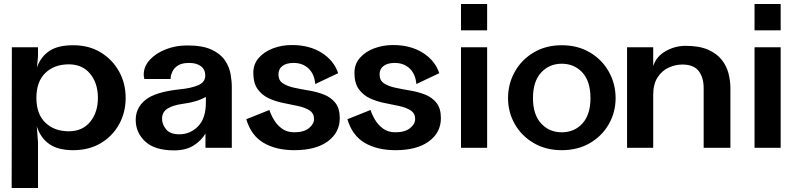

<svg xmlns="http://www.w3.org/2000/svg" viewBox="-20 -735 3983 955"><path d="M39 -500H169V-456L164 -400Q183 -453 225.5 -481.5Q268 -510 344 -510Q423 -510 481.5 -474Q540 -438 572.5 -379Q605 -320 605 -248Q605 -176 572.5 -117Q540 -58 481.5 -23Q423 12 344 12Q268 12 224.5 -19Q181 -50 163 -107L169 -28V200H38ZM322 -415Q250 -415 205.5 -372Q161 -329 161 -248Q161 -168 205.5 -125Q250 -82 322 -82Q390 -82 428.5 -129Q467 -176 467 -248Q467 -321 428.5 -368Q390 -415 322 -415Z M846 13Q750 13 702.5 -31Q655 -75 655 -139Q655 -199 704 -238.5Q753 -278 876 -291Q930 -296 965.5 -311Q1001 -326 1001 -359Q1001 -389 979.5 -405.5Q958 -422 921 -422Q885 -422 865.5 -409.5Q846 -397 838 -380Q830 -363 829 -350Q828 -343 829 -342H698Q694 -357 695 -369Q697 -408 727 -439.5Q757 -471 805.5 -490Q854 -509 912 -509Q987 -509 1031.5 -488.5Q1076 -468 1098 -436Q1120 -404 1126.5 -368.5Q1133 -333 1133 -303V0H1002V-71Q981 -35 942.5 -11Q904 13 846 13ZM872 -67Q926 -67 965 -106.5Q1004 -146 1004 -225V-253Q958 -227 886 -218Q841 -212 813.5 -195Q786 -178 786 -144Q786 -117 806 -92Q826 -67 872 -67Z M1432 -511Q1519 -511 1580 -472.5Q1641 -434 1662 -371L1548 -317Q1544 -366 1515 -394Q1486 -422 1440 -422Q1405 -422 1385 -407Q1365 -392 1365 -365Q1365 -335 1387 -320.5Q1409 -306 1444 -298.5Q1479 -291 1518 -284.5Q1557 -278 1591.5 -264.5Q1626 -251 1648 -223.5Q1670 -196 1670 -147Q1670 -76 1610.5 -32Q1551 12 1444 12Q1353 12 1291 -24.5Q1229 -61 1205 -142L1320 -188Q1328 -163 1343.5 -137.5Q1359 -112 1383.5 -94.5Q1408 -77 1444 -77Q1491 -77 1516.5 -97.5Q1542 -118 1542 -143Q1542 -171 1520 -185.5Q1498 -200 1463.5 -207.5Q1429 -215 1390.5 -222.5Q1352 -230 1318 -245.5Q1284 -261 1262 -291Q1240 -321 1240 -373Q1240 -416 1267 -447Q1294 -478 1338 -494.5Q1382 -511 1432 -511Z M1935 -511Q2022 -511 2083 -472.5Q2144 -434 2165 -371L2051 -317Q2047 -366 2018 -394Q1989 -422 1943 -422Q1908 -422 1888 -407Q1868 -392 1868 -365Q1868 -335 1890 -320.5Q1912 -306 1947 -298.5Q1982 -291 2021 -284.5Q2060 -278 2094.5 -264.5Q2129 -251 2151 -223.5Q2173 -196 2173 -147Q2173 -76 2113.5 -32Q2054 12 1947 12Q1856 12 1794 -24.5Q1732 -61 1708 -142L1823 -188Q1831 -163 1846.5 -137.5Q1862 -112 1886.5 -94.5Q1911 -77 1947 -77Q1994 -77 2019.5 -97.5Q2045 -118 2045 -143Q2045 -171 2023 -185.5Q2001 -200 1966.5 -207.5Q1932 -215 1893.5 -222.5Q1855 -230 1821 -245.5Q1787 -261 1765 -291Q1743 -321 1743 -373Q1743 -416 1770 -447Q1797 -478 1841 -494.5Q1885 -511 1935 -511Z M2273 0V-500H2403V0ZM2273 -584V-715H2403V-584Z M2774 12Q2695 12 2634.5 -23.5Q2574 -59 2540.5 -118Q2507 -177 2507 -247Q2507 -318 2540.5 -378Q2574 -438 2634.5 -474Q2695 -510 2774 -510Q2854 -510 2914.5 -474Q2975 -438 3008.5 -378Q3042 -318 3042 -247Q3042 -177 3008.5 -118Q2975 -59 2914.5 -23.5Q2854 12 2774 12ZM2774 -77Q2837 -77 2877 -121Q2917 -165 2917 -247Q2917 -330 2877 -374Q2837 -418 2774 -418Q2712 -418 2671.5 -374Q2631 -330 2631 -247Q2631 -165 2671.5 -121Q2712 -77 2774 -77Z M3390 -507Q3458 -507 3501.5 -488Q3545 -469 3569.5 -438Q3594 -407 3603.5 -370Q3613 -333 3613 -296V0H3480V-296Q3480 -350 3455 -382Q3430 -414 3374 -414Q3340 -414 3306.5 -399Q3273 -384 3251 -350.5Q3229 -317 3229 -262V0H3099V-500H3229V-406Q3244 -454 3290.5 -480.5Q3337 -507 3390 -507Z M3733 0V-500H3863V0ZM3733 -584V-715H3863V-584Z"/></svg>

Font: Panamera
Style: Bold
Weight: 700
Designer: Bastien Sozeau
Foundry: NBR — Bastien Sozeau
Version: Version 3.002; ttfautohint (v1.8.4.7-5d5b);gftools[0.9.33]